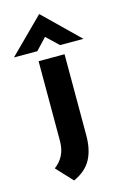

<svg xmlns="http://www.w3.org/2000/svg" viewBox="-169 -731 640 1000"><g transform="rotate(-15 151.5 -231.0)"><path d="M101 211 20 124Q50 102 66.5 70Q83 38 83 -8V-437H223V0Q223 78 195 129.5Q167 181 101 211ZM213 -489 135 -563 169 -573 90 -489H-36L149 -673H150L339 -489Z"/></g></svg>

Font: Reem Kufi Fun
Style: Bold
Weight: 700
Designer: Khaled Hosny
Version: Version 1.005